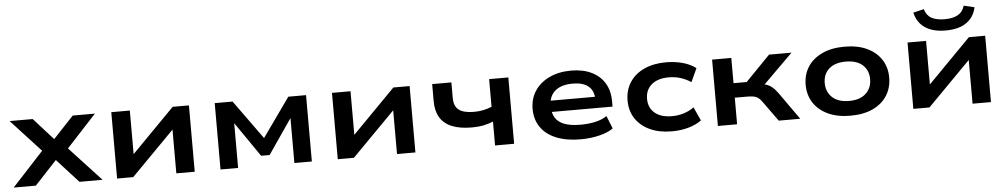

<svg xmlns="http://www.w3.org/2000/svg" viewBox="-40 -1072 7468 1424"><g transform="rotate(-5 3694.0 -360.0)"><path d="M16 0 282 -288 283 -218 29 -494H201L363 -314H330L499 -494H664L410 -219L412 -287L678 0H506L330 -193H361L181 0Z M786 0V-494H924V-135H890L1243 -494H1364V0H1227V-360H1261L906 0Z M1556 0V-494H1689L1898 -204L2104 -494H2236V0H2106V-352H2118L1928 -75H1865L1674 -352H1687V0Z M2429 0V-494H2567V-135H2533L2886 -494H3007V0H2870V-360H2904L2549 0Z M3600 0V-178Q3568 -164 3528 -156Q3488 -148 3441 -148Q3351 -148 3292 -172.5Q3233 -197 3204 -245.5Q3175 -294 3175 -366V-494H3318V-377Q3318 -337 3334 -311Q3350 -285 3383.5 -273.5Q3417 -262 3470 -262Q3505 -262 3538 -269Q3571 -276 3599 -288V-494H3742V0Z M4236 10Q4132 10 4056.5 -20.5Q3981 -51 3941 -108.5Q3901 -166 3901 -244Q3901 -321 3939 -379Q3977 -437 4047 -470.5Q4117 -504 4210 -504Q4297 -504 4360.5 -473.5Q4424 -443 4458.5 -386.5Q4493 -330 4493 -251V-211H4013V-295H4393L4371 -275Q4370 -341 4329.5 -374Q4289 -407 4213 -407Q4157 -407 4118 -390Q4079 -373 4058 -340.5Q4037 -308 4037 -261V-251Q4037 -201 4058.5 -167Q4080 -133 4125.5 -115.5Q4171 -98 4245 -98Q4305 -98 4356 -109.5Q4407 -121 4442 -145L4480 -50Q4442 -22 4376 -6Q4310 10 4236 10Z M4916 10Q4822 10 4753 -22Q4684 -54 4646 -111.5Q4608 -169 4608 -246Q4608 -323 4646 -381.5Q4684 -440 4753.5 -472Q4823 -504 4916 -504Q4984 -504 5042 -487.5Q5100 -471 5138 -441L5092 -341Q5056 -365 5014.5 -378Q4973 -391 4928 -391Q4845 -391 4799 -352Q4753 -313 4753 -246Q4753 -179 4799 -140.5Q4845 -102 4927 -102Q4973 -102 5014.5 -115Q5056 -128 5091 -153L5137 -52Q5098 -23 5041 -6.5Q4984 10 4916 10Z M5259 0V-494H5402V-306H5500L5683 -494H5850L5598 -244L5583 -285Q5616 -282 5640.5 -274.5Q5665 -267 5686.5 -249.5Q5708 -232 5730 -201L5872 0H5712L5604 -150Q5590 -170 5575.5 -180.5Q5561 -191 5541 -194.5Q5521 -198 5490 -198H5402V0Z M6245 10Q6148 10 6078 -23Q6008 -56 5971 -114Q5934 -172 5934 -247Q5934 -323 5971 -380.5Q6008 -438 6078 -471Q6148 -504 6245 -504Q6344 -504 6413 -471Q6482 -438 6519 -380.5Q6556 -323 6556 -247Q6556 -172 6519.5 -114Q6483 -56 6413.5 -23Q6344 10 6245 10ZM6245 -100Q6326 -100 6370 -141Q6414 -182 6414 -248Q6414 -314 6370 -353.5Q6326 -393 6245 -393Q6164 -393 6120 -353.5Q6076 -314 6076 -248Q6076 -182 6120 -141Q6164 -100 6245 -100Z M6714 0V-494H6852V-135H6818L7171 -494H7292V0H7155V-360H7189L6834 0ZM7004 -558Q6942 -558 6895 -575Q6848 -592 6818 -626Q6788 -660 6776 -711L6856 -730Q6869 -683 6906 -662.5Q6943 -642 7004 -642Q7064 -642 7101.5 -662.5Q7139 -683 7153 -730L7232 -711Q7221 -661 7191.5 -627Q7162 -593 7115.5 -575.5Q7069 -558 7004 -558Z"/></g></svg>

Font: Nunito Sans 10pt Expanded
Style: Bold
Weight: 700
Width: 7
Designer: Vernon Adams
Foundry: Vernon Adams
Version: Version 3.101;gftools[0.9.27]